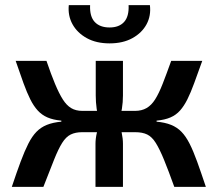

<svg xmlns="http://www.w3.org/2000/svg" viewBox="-20 -728 848 748"><path d="M768 -491Q750 -441 736.5 -404Q723 -367 710 -341Q697 -315 681.5 -297.5Q666 -280 644 -270.5Q622 -261 590 -258V-254Q623 -251 646.5 -241.5Q670 -232 687 -214.5Q704 -197 718.5 -168.5Q733 -140 748 -98.5Q763 -57 782 0H659Q636 -64 619 -105.5Q602 -147 587 -171Q572 -195 553.5 -204Q535 -213 507 -213L506 -296Q532 -296 551 -307Q570 -318 584.5 -341Q599 -364 613.5 -401Q628 -438 647 -491ZM161 -491Q179 -438 194.5 -401Q210 -364 224.5 -341Q239 -318 257 -307Q275 -296 301 -296L300 -213Q274 -213 255.5 -204Q237 -195 222 -171Q207 -147 190.5 -105.5Q174 -64 149 0H26Q45 -57 60.5 -98.5Q76 -140 90.5 -168.5Q105 -197 122 -214.5Q139 -232 162.5 -241.5Q186 -251 219 -254V-258Q187 -261 165 -270.5Q143 -280 127 -297.5Q111 -315 98 -341Q85 -367 71.5 -404Q58 -441 41 -491ZM376 -296V-213H277V-296ZM459 -491V-356Q459 -330 455 -305Q451 -280 442 -257Q449 -235 454 -211.5Q459 -188 459 -168V0H352V-168Q352 -188 357.5 -211.5Q363 -235 369 -257Q360 -280 356.5 -305Q353 -330 353 -356V-491ZM532 -296V-213H436V-296ZM481 -708H564Q569 -667 551 -633.5Q533 -600 496 -579.5Q459 -559 407 -559Q355 -559 318 -579.5Q281 -600 262.5 -633.5Q244 -667 248 -708H331Q329 -664 349 -642.5Q369 -621 407 -621Q444 -621 463.5 -642.5Q483 -664 481 -708Z"/></svg>

Font: Exo 2 SemiBold
Style: Regular
Weight: 600
Designer: Natanael Gama
Foundry: Natanael Gama
Version: Version 2.010